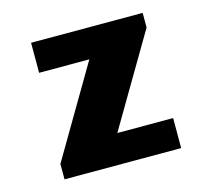

<svg xmlns="http://www.w3.org/2000/svg" viewBox="-80 -604 761 698"><g transform="rotate(-15 300.0 -255.5)"><path d="M81 0V-58L281 -398H92V-511H512V-456L310 -113H520V0Z"/></g></svg>

Font: Chivo Mono ExtraBold
Style: Regular
Weight: 800
Monospace: yes
Designer: Hector Gatti
Foundry: Omnibus-Type
Version: Version 1.008